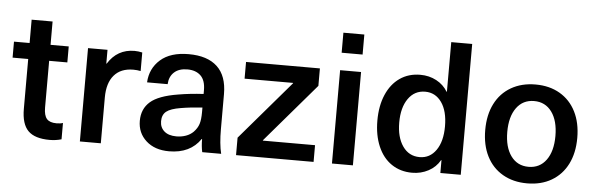

<svg xmlns="http://www.w3.org/2000/svg" viewBox="-47 -869 3230 1041"><g transform="rotate(5 1567.5 -348.5)"><path d="M312 -92V-3Q281 6 248 6Q167 6 130.5 -30.5Q94 -67 94 -150V-421H9V-508H94V-635H208V-508H307V-421H208V-167Q208 -124 224 -105.5Q240 -87 277 -87Q299 -87 312 -92Z M707 -510V-409Q688 -413 667 -413Q599 -413 562.5 -370.5Q526 -328 526 -249V0H412V-508H518V-433H520Q571 -515 665 -515Q685 -515 707 -510Z M1168 -324V-134Q1168 -52 1181 0H1078Q1071 -31 1071 -71H1069Q1013 11 898 11Q820 11 773 -31.5Q726 -74 726 -140Q726 -205 770.5 -244Q815 -283 921 -300Q985 -311 1058 -315V-335Q1058 -389 1031.5 -414.5Q1005 -440 959 -440Q913 -440 887 -416Q861 -392 859 -351H747Q751 -427 805.5 -475Q860 -523 959 -523Q1061 -523 1114.5 -473Q1168 -423 1168 -324ZM941 -228Q886 -219 863.5 -201Q841 -183 841 -148Q841 -114 864.5 -93.5Q888 -73 931 -73Q958 -73 982 -81.5Q1006 -90 1023 -107Q1043 -128 1050.5 -151.5Q1058 -175 1058 -216V-241Q993 -237 941 -228Z M1400 -93V-91H1684V0H1262V-95L1536 -415V-417H1272V-508H1674V-413Z M1784 0V-508H1898V0ZM1784 -603V-712H1898V-603Z M2374 0V-70H2372Q2350 -31 2309.5 -9.5Q2269 12 2221 12Q2157 12 2109 -20.5Q2061 -53 2035 -113.5Q2009 -174 2009 -254Q2009 -334 2035 -394.5Q2061 -455 2108.5 -488Q2156 -521 2220 -521Q2268 -521 2307.5 -500Q2347 -479 2369 -442H2371V-712H2485V0ZM2254 -76Q2310 -76 2343.5 -124Q2377 -172 2377 -254Q2377 -337 2343.5 -384.5Q2310 -432 2254 -432Q2196 -432 2162 -383.5Q2128 -335 2128 -254Q2128 -173 2162 -124.5Q2196 -76 2254 -76Z M2847 -523Q2923 -523 2979.5 -490Q3036 -457 3066.5 -396.5Q3097 -336 3097 -254Q3097 -172 3066.5 -111.5Q3036 -51 2979.5 -18Q2923 15 2847 15Q2771 15 2714 -18Q2657 -51 2626.5 -111.5Q2596 -172 2596 -254Q2596 -336 2626.5 -396.5Q2657 -457 2714 -490Q2771 -523 2847 -523ZM2847 -433Q2786 -433 2751 -385Q2716 -337 2716 -254Q2716 -171 2751 -123Q2786 -75 2847 -75Q2908 -75 2943 -123Q2978 -171 2978 -254Q2978 -337 2943 -385Q2908 -433 2847 -433Z"/></g></svg>

Font: CST
Style: Medium
Weight: 500
Version: Version 1.00